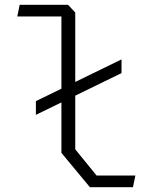

<svg xmlns="http://www.w3.org/2000/svg" viewBox="-20 -785 660 805"><path d="M130.5 -361 489.5 -536V-478.5L130.5 -303.5ZM237.5 -144V-734L256.5 -716H52.5L62.5 -765H265L295.5 -732.5V-159L385 -49H547.5L537.5 0H357Z"/></svg>

Font: Monaspace Krypton Var ExLight
Style: Regular
Weight: 200
Designer: Riley Cran and the Lettermatic Team
Version: Version 1.200 (Monaspace Krypton Var)